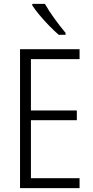

<svg xmlns="http://www.w3.org/2000/svg" viewBox="-20 -967 480 987"><path d="M389 0H83V-714H389V-663H139V-399H375V-349H139V-51H389ZM211 -947Q231 -911 261 -870Q291 -829 317 -798V-788H282Q260 -807 234 -833.5Q208 -860 184.5 -888Q161 -916 146 -939V-947Z"/></svg>

Font: Noto Sans Lao Looped Condensed Light
Style: Regular
Weight: 300
Width: 3
Designer: Mark Frömberg, Ben Mitchell
Foundry: The Fontpad Ltd
Version: Version 1.002; ttfautohint (v1.8.4.7-5d5b)